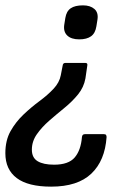

<svg xmlns="http://www.w3.org/2000/svg" viewBox="-35 -520 501 717"><path d="M284 -285Q293 -285 291 -275L284 -227Q278 -194 256.5 -167.5Q235 -141 205.5 -117Q176 -93 148.5 -69Q121 -45 102.5 -18.5Q84 8 84 39Q84 69 105.5 82Q127 95 167 95Q221 95 244 68Q267 41 271 -8Q272 -19 282 -19H353Q359 -19 361 -16Q363 -13 363 -8Q357 80 306 128.5Q255 177 156 177Q70 177 27.5 145Q-15 113 -15 52Q-15 4 4.5 -30.5Q24 -65 53 -92.5Q82 -120 112.5 -142.5Q143 -165 165 -188.5Q187 -212 192 -239L199 -275Q200 -285 209 -285ZM275 -500Q302 -500 317.5 -486.5Q333 -473 329 -447L325 -422Q321 -396 305 -384.5Q289 -373 261 -373Q231 -373 216 -387.5Q201 -402 205 -428L209 -453Q213 -478 229 -489Q245 -500 275 -500Z"/></svg>

Font: Sofia Sans Semi Condensed SemiBold
Style: Italic
Weight: 600
Italic angle: -9°
Version: Version 4.100